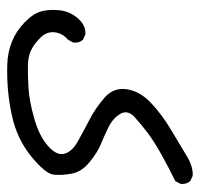

<svg xmlns="http://www.w3.org/2000/svg" viewBox="-31 -348 562 540"><g transform="rotate(90 250.0 -78.0)"><path d="M162.1 182.6Q127.9 181.6 98.1 169.9Q68.4 158.2 43.5 134.3Q18.6 110.4 12.2 87.9Q5.9 65.4 8.8 36.1Q11.7 6.8 31.7 -16.1Q51.8 -39.1 77.1 -37.1L91.8 -30.3Q101.6 -19.5 99.6 -2.9L91.8 11.7Q73.2 27.3 70.8 49.8Q68.4 72.3 86.9 90.3Q105.5 108.4 122.6 116.2Q139.6 124 163.6 124.5Q187.5 125 225.1 123Q262.7 121.1 312.5 106.9Q362.3 92.8 390.1 68.4Q418 43.9 412.6 22.5Q407.2 1 378.9 -15.1Q350.6 -31.2 317.4 -48.3Q284.2 -65.4 254.9 -90.8Q225.6 -116.2 231 -153.3Q236.3 -190.4 269.5 -221.7Q302.7 -252.9 344.7 -277.8Q386.7 -302.7 418 -321.8Q449.2 -340.8 474.6 -338.9L489.3 -332Q499 -321.3 497.1 -304.7L489.3 -290Q451.2 -271.5 414.6 -251Q377.9 -230.5 354.5 -212.9Q331.1 -195.3 309.6 -175.8Q288.1 -156.2 300.3 -135.3Q312.5 -114.3 338.9 -101.6Q365.2 -88.9 386.7 -80.1Q408.2 -71.3 435.5 -49.3Q462.9 -27.3 468.3 1Q473.6 29.3 471.2 52.2Q468.8 75.2 419.9 115.2Q371.1 155.3 303.2 169.9Q235.4 184.6 162.1 182.6Z"/></g></svg>

Font: JasonHandwriting1
Style: Regular
Weight: 400
Version: Version 1.48.20